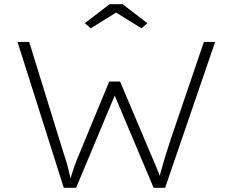

<svg xmlns="http://www.w3.org/2000/svg" viewBox="-20 -901 1115 921"><path d="M286 0 64 -700H120L265 -231Q275 -198 282.5 -174.5Q290 -151 296.5 -131Q303 -111 308 -89Q313 -67 321 -34H315Q326 -72 335.5 -99.5Q345 -127 358.5 -158Q372 -189 391 -237L504 -510H556L693 -186Q709 -149 721 -120.5Q733 -92 741.5 -70.5Q750 -49 750 -34H740Q745 -55 751 -75.5Q757 -96 762.5 -116Q768 -136 774.5 -156.5Q781 -177 787.5 -197.5Q794 -218 801 -239L958 -700H1012L772 0H717L517 -474L543 -473L345 0ZM415 -765 387 -790 506 -881H568L687 -790L659 -765L522 -850H552Z"/></svg>

Font: Lexend Giga ExtraLight
Style: Regular
Weight: 250
Version: Version 1.007